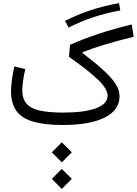

<svg xmlns="http://www.w3.org/2000/svg" viewBox="-20 -802 878 1232"><path d="M312.5 175.3 376.5 111.3 440.9 175.3 376.5 239.7ZM312.5 345.7 376.5 281.7 440.9 345.7 376.5 410.2ZM743.7 -781.7 752 -734.9Q573.7 -703.6 419.9 -625L397.5 -668Q557.1 -749.5 743.7 -781.7ZM71.8 -375.5 142.1 -358.9Q123 -273.4 123 -222.7Q123 -170.4 148.4 -138.9Q173.8 -107.4 231.7 -93.5Q289.6 -79.6 385.7 -79.6Q522.9 -79.6 596.7 -107.7Q670.4 -135.7 670.4 -188Q670.4 -231 610.1 -289.6Q549.8 -348.1 422.9 -437L429.2 -514.2Q512.7 -551.8 613.5 -585.2Q714.4 -618.7 825.2 -645L837.9 -565.9Q727.5 -539.1 647.7 -514.6Q567.9 -490.2 508.8 -466.3V-462.4Q593.3 -397.9 645.8 -349.6Q698.2 -301.3 722.7 -262Q747.1 -222.7 747.1 -184.1Q747.1 -95.7 652.1 -47.9Q557.1 0 382.3 0Q264.2 0 191.2 -22Q118.2 -43.9 84.5 -91.6Q50.8 -139.2 50.8 -216.3Q50.8 -276.9 71.8 -375.5Z"/></svg>

Font: Estedad-FD Regular
Style: FD-Regular
Weight: 400
Designer: Amin Abedi
Version: Version 7.3